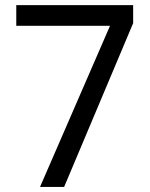

<svg xmlns="http://www.w3.org/2000/svg" viewBox="-20 -734 591 754"><path d="M137.2 0 412.1 -632.8H43.9V-713.9H502.9V-643.1L231.9 0Z"/></svg>

Font: Noto Sans Gurmukhi UI
Style: Regular
Weight: 400
Designer: Monotype Design Team
Foundry: Monotype Imaging Inc.
Version: Version 1.03